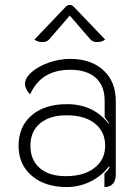

<svg xmlns="http://www.w3.org/2000/svg" viewBox="-20 -747 563 776"><path d="M55 -158Q55 -235 107.5 -280.5Q160 -326 251 -326Q357 -326 418 -248L421 -249Q411 -263 403 -273V-340Q403 -400 367 -432.5Q331 -465 264 -465Q146 -465 102 -366Q92 -375 86.5 -386.5Q81 -398 81 -408Q81 -432 108 -455.5Q135 -479 177.5 -494Q220 -509 263 -509Q348 -509 398 -463Q448 -417 448 -339V-41Q448 -17 436 -4Q424 9 402 9V-45Q420 -63 423 -71L420 -74Q390 -35 345 -13Q300 9 250 9Q162 9 108.5 -36.5Q55 -82 55 -158ZM405 -158Q405 -215 363.5 -248Q322 -281 249 -281Q181 -281 142 -248.5Q103 -216 103 -158Q103 -100 141 -67.5Q179 -35 246 -35Q319 -35 362 -68.5Q405 -102 405 -158ZM150 -577Q132 -577 119 -587L246 -720Q253 -727 262 -727Q271 -727 278 -720L405 -587Q392 -577 373 -577Q355 -577 345 -588L262 -684L179 -588Q170 -577 150 -577Z"/></svg>

Font: K2D Thin
Style: Regular
Weight: 100
Designer: Katatrad Aksorn Co.,Ltd.
Foundry: Cadson Demak Co.,Ltd.
Version: Version 1.000; ttfautohint (v1.6)